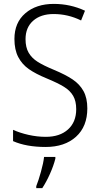

<svg xmlns="http://www.w3.org/2000/svg" viewBox="-20 -744 514 985"><path d="M214 10Q115 10 47 -20V-78Q82 -62 126.5 -52Q171 -42 215 -42Q287 -42 329 -80Q371 -118 371 -184Q371 -225 355.5 -252Q340 -279 308.5 -298.5Q277 -318 219 -342Q163 -365 128 -389.5Q93 -414 73.5 -451.5Q54 -489 54 -544Q54 -628 110 -676Q166 -724 256 -724Q341 -724 416 -689L396 -639Q329 -672 255 -672Q189 -672 150 -637.5Q111 -603 111 -543Q111 -501 127 -473.5Q143 -446 173 -427Q203 -408 256 -386Q316 -361 352.5 -336.5Q389 -312 408.5 -276.5Q428 -241 428 -188Q428 -95 370 -42.5Q312 10 214 10ZM264 70Q255 106 236.5 147.5Q218 189 197 221H166V211Q177 184 190 137.5Q203 91 206 61H264Z"/></svg>

Font: Noto Sans UI NarrowLight
Style: Regular
Weight: 300
Width: 4
Designer: Monotype Design Team
Foundry: Monotype Imaging Inc.
Version: Version 1.001